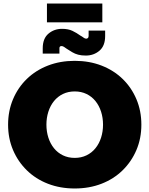

<svg xmlns="http://www.w3.org/2000/svg" viewBox="-20 -1059 850 1092"><path d="M405 13Q322 13 252.5 -14Q183 -41 132.5 -90.5Q82 -140 54 -206Q26 -272 26 -350Q26 -428 54 -494.5Q82 -561 132.5 -610Q183 -659 252.5 -686Q322 -713 405 -713Q488 -713 557.5 -686Q627 -659 677.5 -610Q728 -561 756 -494.5Q784 -428 784 -350Q784 -272 756 -206Q728 -140 677.5 -90.5Q627 -41 557.5 -14Q488 13 405 13ZM405 -161Q442 -161 472 -175.5Q502 -190 523 -216Q544 -242 555 -276.5Q566 -311 566 -350Q566 -389 555 -423.5Q544 -458 523 -484Q502 -510 472 -524.5Q442 -539 405 -539Q368 -539 338 -524.5Q308 -510 287 -484Q266 -458 255 -423.5Q244 -389 244 -350Q244 -311 255 -276.5Q266 -242 287 -216Q308 -190 338 -175.5Q368 -161 405 -161ZM468 -743Q443 -743 424.5 -748Q406 -753 391 -762Q376 -771 359 -782Q352 -787 344.5 -792Q337 -797 330 -797Q325 -797 321.5 -794.5Q318 -792 318 -785V-754H223V-784Q223 -840 255.5 -867.5Q288 -895 333 -895Q368 -895 392 -883.5Q416 -872 438 -856Q446 -852 454.5 -845.5Q463 -839 470 -839Q475 -839 479.5 -842.5Q484 -846 484 -855V-885H578V-854Q578 -798 545.5 -770.5Q513 -743 468 -743ZM247 -932V-1039H562V-932Z"/></svg>

Font: MuseoModerno Thin Black
Style: Regular
Weight: 900
Version: Version 1.002